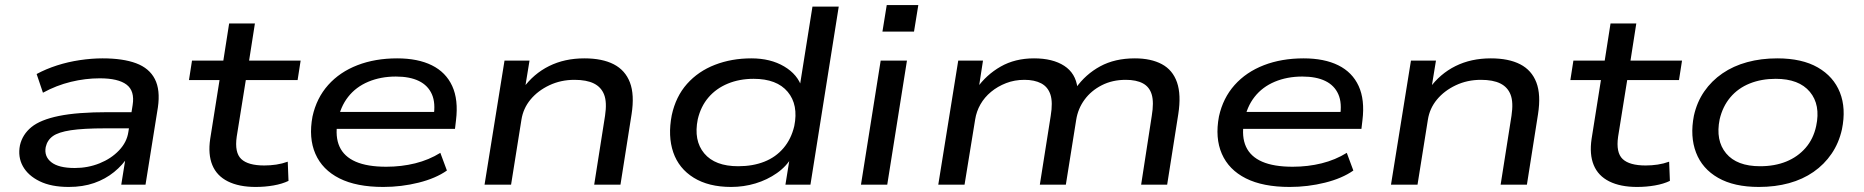

<svg xmlns="http://www.w3.org/2000/svg" viewBox="-20 -731 7377 760"><path d="M252 9Q183 9 137 -13.5Q91 -36 70.5 -73Q50 -110 59 -156Q69 -199 104.5 -228Q140 -257 213 -272Q286 -287 408 -287H519L509 -223H397Q310 -223 260.5 -215.5Q211 -208 189 -192Q167 -176 161 -149Q154 -112 183 -89Q212 -66 276 -66Q328 -66 374 -84.5Q420 -103 451 -135.5Q482 -168 488 -208L505 -315Q514 -371 481 -396Q448 -421 375 -421Q318 -421 260.5 -407Q203 -393 150 -364L125 -438Q162 -458 205.5 -472Q249 -486 296 -493Q343 -500 386 -500Q467 -500 519 -480.5Q571 -461 593 -418Q615 -375 605 -306L556 0H460L478 -112L488 -113Q466 -78 431.5 -50Q397 -22 352.5 -6.5Q308 9 252 9Z M992 9Q926 9 882 -13Q838 -35 820.5 -77.5Q803 -120 812 -181L849 -414H728L740 -491H864L887 -638H989L966 -491H1170L1158 -414H953L917 -190Q908 -127 935 -101.5Q962 -76 1026 -76Q1050 -76 1073.5 -79.5Q1097 -83 1119 -91L1122 -15Q1097 -3 1063 3Q1029 9 992 9Z M1497 9Q1391 9 1323.5 -25Q1256 -59 1228.5 -122Q1201 -185 1217 -270Q1233 -343 1279 -394.5Q1325 -446 1395 -473Q1465 -500 1552 -500Q1634 -500 1689.5 -472.5Q1745 -445 1770 -390.5Q1795 -336 1785 -255L1781 -221H1290L1299 -288H1722L1696 -269Q1705 -323 1689.5 -358Q1674 -393 1638 -410.5Q1602 -428 1547 -428Q1487 -428 1438 -407.5Q1389 -387 1358 -347.5Q1327 -308 1317 -252L1316 -248Q1306 -190 1324 -150.5Q1342 -111 1388 -91Q1434 -71 1509 -71Q1569 -71 1623.5 -84.5Q1678 -98 1723 -126L1749 -56Q1705 -25 1637 -8Q1569 9 1497 9Z M1898 0 1977 -491H2076L2058 -381H2050Q2092 -439 2153.5 -469.5Q2215 -500 2293 -500Q2364 -500 2409.5 -476.5Q2455 -453 2473.5 -404.5Q2492 -356 2480 -279L2436 0H2332L2375 -273Q2383 -326 2371.5 -356Q2360 -386 2331 -400.5Q2302 -415 2254 -415Q2200 -415 2154.5 -393.5Q2109 -372 2080 -337Q2051 -302 2044 -257L2003 0Z M2874 9Q2785 9 2726 -27.5Q2667 -64 2645 -128Q2623 -192 2639 -275Q2655 -349 2699.5 -399Q2744 -449 2810 -474.5Q2876 -500 2954 -500Q3030 -500 3084 -468Q3138 -436 3154 -384L3145 -385L3196 -705H3300L3188 0H3089L3107 -112H3116Q3094 -73 3055.5 -46Q3017 -19 2970.5 -5Q2924 9 2874 9ZM2902 -73Q2960 -73 3005.5 -91Q3051 -109 3081.5 -145Q3112 -181 3124 -232Q3141 -316 3098 -367.5Q3055 -419 2963 -419Q2907 -419 2861 -400Q2815 -381 2784.5 -345.5Q2754 -310 2742 -259Q2725 -175 2767.5 -124Q2810 -73 2902 -73Z M3473 -606 3490 -711H3615L3598 -606ZM3388 0 3466 -491H3570L3492 0Z M3694 0 3773 -491H3871L3854 -381H3846Q3884 -435 3941 -467.5Q3998 -500 4073 -500Q4147 -500 4192.5 -470.5Q4238 -441 4245 -383L4238 -382Q4277 -437 4335 -468.5Q4393 -500 4472 -500Q4536 -500 4579 -477Q4622 -454 4639 -405Q4656 -356 4644 -279L4600 0H4497L4539 -272Q4548 -326 4539 -356.5Q4530 -387 4504 -401Q4478 -415 4436 -415Q4383 -415 4341 -393.5Q4299 -372 4273 -336.5Q4247 -301 4240 -257L4199 0H4096L4139 -272Q4148 -326 4138 -356.5Q4128 -387 4101.5 -401Q4075 -415 4035 -415Q3996 -415 3962.5 -402Q3929 -389 3903 -367.5Q3877 -346 3861 -318Q3845 -290 3840 -258L3798 0Z M5085 9Q4979 9 4911.5 -25Q4844 -59 4816.5 -122Q4789 -185 4805 -270Q4821 -343 4867 -394.5Q4913 -446 4983 -473Q5053 -500 5140 -500Q5222 -500 5277.5 -472.5Q5333 -445 5358 -390.5Q5383 -336 5373 -255L5369 -221H4878L4887 -288H5310L5284 -269Q5293 -323 5277.5 -358Q5262 -393 5226 -410.5Q5190 -428 5135 -428Q5075 -428 5026 -407.5Q4977 -387 4946 -347.5Q4915 -308 4905 -252L4904 -248Q4894 -190 4912 -150.5Q4930 -111 4976 -91Q5022 -71 5097 -71Q5157 -71 5211.5 -84.5Q5266 -98 5311 -126L5337 -56Q5293 -25 5225 -8Q5157 9 5085 9Z M5486 0 5565 -491H5664L5646 -381H5638Q5680 -439 5741.5 -469.5Q5803 -500 5881 -500Q5952 -500 5997.5 -476.5Q6043 -453 6061.5 -404.5Q6080 -356 6068 -279L6024 0H5920L5963 -273Q5971 -326 5959.5 -356Q5948 -386 5919 -400.5Q5890 -415 5842 -415Q5788 -415 5742.5 -393.5Q5697 -372 5668 -337Q5639 -302 5632 -257L5591 0Z M6460 9Q6394 9 6350 -13Q6306 -35 6288.5 -77.5Q6271 -120 6280 -181L6317 -414H6196L6208 -491H6332L6355 -638H6457L6434 -491H6638L6626 -414H6421L6385 -190Q6376 -127 6403 -101.5Q6430 -76 6494 -76Q6518 -76 6541.5 -79.5Q6565 -83 6587 -91L6590 -15Q6565 -3 6531 3Q6497 9 6460 9Z M6942 9Q6844 9 6781 -27Q6718 -63 6693.5 -127Q6669 -191 6685 -273Q6697 -327 6726 -369Q6755 -411 6798 -440.5Q6841 -470 6896 -485Q6951 -500 7015 -500Q7113 -500 7175.5 -464Q7238 -428 7263 -365Q7288 -302 7271 -219Q7259 -165 7230 -122.5Q7201 -80 7158.5 -50.5Q7116 -21 7061.5 -6Q7007 9 6942 9ZM6947 -73Q7005 -73 7050.5 -91.5Q7096 -110 7127 -145.5Q7158 -181 7169 -232Q7187 -316 7144 -367.5Q7101 -419 7009 -419Q6952 -419 6906 -400.5Q6860 -382 6829.5 -346Q6799 -310 6787 -259Q6770 -175 6812.5 -124Q6855 -73 6947 -73Z"/></svg>

Font: Nunito Sans 10pt Expanded Medium
Style: Italic
Weight: 500
Width: 7
Italic angle: -9°
Designer: Vernon Adams
Foundry: Vernon Adams
Version: Version 3.101;gftools[0.9.27]